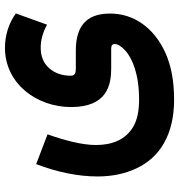

<svg xmlns="http://www.w3.org/2000/svg" viewBox="6 -474 715 766"><g transform="rotate(-90 363.0 -91.5)"><path d="M348.1 246.1C421.4 246.1 483.4 234.4 534.7 211.4C636.7 165 691.4 84 691.4 -9.3C691.4 -88.4 656.7 -146 544.4 -146H473.1C456.1 -146 443.4 -148.4 443.4 -166C443.4 -200.2 453.1 -229 473.1 -252C493.2 -274.9 520.5 -286.1 555.7 -286.1C581.5 -286.1 613.3 -279.8 647 -260.7L691.9 -385.3C652.3 -414.1 603.5 -428.7 554.7 -428.7C410.6 -428.7 318.4 -300.3 318.4 -165.5C318.4 -20.5 406.7 -4.9 473.1 -4.9H552.2C564 -4.9 569.8 0 569.8 9.3C569.8 21 561.5 34.7 545.4 49.8C512.7 80.6 447.3 106.4 348.1 106.4C302.2 106.4 266.1 98.6 239.7 83C187 51.8 167 -2.9 167 -65.4C167 -122.6 185.5 -189.9 209.5 -258.8L90.8 -304.2C59.1 -221.7 41.5 -137.2 41.5 -59.6C41.5 -1.5 52.2 50.3 74.2 96.7C117.7 189 208 246.1 348.1 246.1Z"/></g></svg>

Font: Vazirmatn ExtraBold
Style: Regular
Weight: 800
Designer: Saber Rastikerdar
Foundry: Saber Rastikerdar
Version: Version 33.003